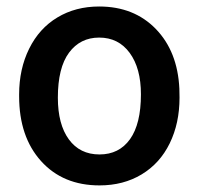

<svg xmlns="http://www.w3.org/2000/svg" viewBox="-20 -558 609 588"><path d="M38.6 -269Q38.6 -346.7 69.3 -408.9Q100.1 -471.2 155.8 -504.6Q211.4 -538.1 283.7 -538.1Q390.6 -538.1 457.3 -469.2Q523.9 -400.4 529.3 -286.6L529.8 -258.8Q529.8 -180.7 499.8 -119.1Q469.7 -57.6 413.8 -23.9Q357.9 9.8 284.7 9.8Q172.9 9.8 105.7 -64.7Q38.6 -139.2 38.6 -263.2ZM157.2 -258.8Q157.2 -177.2 190.9 -131.1Q224.6 -85 284.7 -85Q344.7 -85 378.2 -131.8Q411.6 -178.7 411.6 -269Q411.6 -349.1 377.2 -396Q342.8 -442.9 283.7 -442.9Q225.6 -442.9 191.4 -396.7Q157.2 -350.6 157.2 -258.8Z"/></svg>

Font: Vazir Medium UI
Style: Medium-UI
Weight: 500
Designer: Saber Rastikerdar
Foundry: Saber Rastikerdar
Version: Version 30.0.0